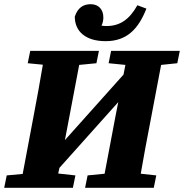

<svg xmlns="http://www.w3.org/2000/svg" viewBox="-29 -894 876 914"><path d="M488 -593 568 -585 559 -539 280 -227 296 -311 348 -585 430 -593 442 -652H115L103 -593L175 -586C161 -505 147 -423 131 -342L79 -66L3 -59L-9 0H318L330 -59L248 -68L254 -95L534 -408L521 -342L469 -67L388 -59L376 0H703L715 -59L641 -67C655 -148 670 -229 686 -311L738 -585L815 -593L827 -652H500ZM474 -698C577 -698 631 -759 668 -853L625 -869C587 -801 542 -770 477 -770C469 -770 461 -771 454 -772C460 -783 463 -796 463 -811C463 -848 441 -874 403 -874C367 -874 341 -857 327 -815C327 -744 379 -698 474 -698Z"/></svg>

Font: Source Serif Pro Black
Style: Italic
Weight: 900
Italic angle: -12°
Designer: Frank Grießhammer
Foundry: Adobe Systems Incorporated
Version: Version 3.001;hotconv 1.0.111;makeotfexe 2.5.65597